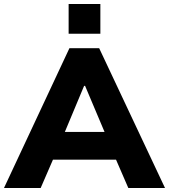

<svg xmlns="http://www.w3.org/2000/svg" viewBox="-42 -948 852 968"><path d="M-22 0 308 -705H458L790 0H605L543 -143H225L163 0ZM382 -515 285 -283H485L387 -515ZM304 -778V-928H464V-778Z"/></svg>

Font: Mulish Black
Style: Regular
Weight: 900
Designer: Vernon Adams
Foundry: Vernon Adams
Version: Version 3.603; ttfautohint (v1.8.3)